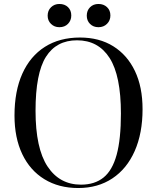

<svg xmlns="http://www.w3.org/2000/svg" viewBox="-20 -933 791 967"><path d="M374 14Q276 14 203.5 -30.5Q131 -75 92 -157Q53 -239 53 -351Q53 -474 92.5 -562Q132 -650 206 -697Q280 -744 383 -744Q480 -744 550.5 -700Q621 -656 659.5 -575.5Q698 -495 698 -383Q698 -262 658.5 -172.5Q619 -83 546 -34.5Q473 14 374 14ZM388 -3Q457 -3 501.5 -39Q546 -75 567.5 -153.5Q589 -232 589 -361Q589 -552 532 -641Q475 -730 368 -730Q264 -730 211.5 -647Q159 -564 159 -375Q159 -186 219.5 -94.5Q280 -3 388 -3ZM476 -796Q450 -796 433.5 -812.5Q417 -829 417 -854Q417 -880 433.5 -896.5Q450 -913 476 -913Q502 -913 519 -897Q536 -881 536 -855Q536 -830 519 -813Q502 -796 476 -796ZM279 -796Q254 -796 237 -812.5Q220 -829 220 -854Q220 -880 237 -896.5Q254 -913 279 -913Q306 -913 322.5 -897Q339 -881 339 -855Q339 -830 322.5 -813Q306 -796 279 -796Z"/></svg>

Font: Literata 72pt
Style: Regular
Weight: 400
Designer: Latin by Veronika Burian and Jose Scaglione. Greek by Irene Vlachou. Cyrillic by Vera Evstafieva.
Foundry: TypeTogether
Version: Version 3.002